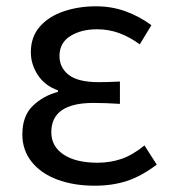

<svg xmlns="http://www.w3.org/2000/svg" viewBox="-20 -577 541 610"><path d="M281 13Q214 13 162 -6.5Q110 -26 80.5 -63Q51 -100 51 -150Q51 -209 84.5 -241Q118 -273 164 -285V-290Q122 -305 100 -339Q78 -373 78 -411Q78 -460 106.5 -492.5Q135 -525 182.5 -541Q230 -557 285 -557Q335 -557 379 -541Q423 -525 461 -497L424 -436Q393 -459 359.5 -471.5Q326 -484 288 -484Q238 -484 203.5 -462.5Q169 -441 169 -399Q169 -362 198.5 -339Q228 -316 294 -316Q310 -316 326 -316.5Q342 -317 361 -318V-247Q315 -250 277 -250Q143 -250 143 -157Q143 -112 182 -86Q221 -60 290 -60Q330 -60 365.5 -72Q401 -84 439 -115L478 -54Q429 -17 383 -2Q337 13 281 13Z"/></svg>

Font: Chiron Sans HK TT
Style: Regular
Weight: 400
Designer: Ryoko NISHIZUKA 西塚涼子 (kana, bopomofo & ideographs); Paul D. Hunt (Latin, Greek & Cyrillic); Sandoll Communications 산돌커뮤니
Foundry: Adobe
Version: Version 2.022;hotconv 1.0.109;makeotfexe 2.5.65596